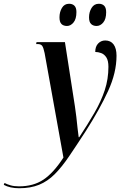

<svg xmlns="http://www.w3.org/2000/svg" viewBox="-160 -760 652 1020"><path d="M-58 240Q-107 240 -140 222L-136 212Q-123 219 -104 224.5Q-85 230 -59 230Q17 230 70.5 194.5Q124 159 177 77L77 -478Q71 -507 64 -516.5Q57 -526 40 -526H32L34 -536H185L238 -195Q242 -171 245.5 -139.5Q249 -108 252 -79Q255 -50 258 -31H261Q307 -101 342 -161.5Q377 -222 396.5 -281Q416 -340 416 -405Q416 -438 405 -455Q394 -472 377.5 -478Q361 -484 346 -484Q346 -513 361.5 -529Q377 -545 399 -545Q428 -545 443.5 -524Q459 -503 459 -464Q459 -374 414.5 -277Q370 -180 296 -64Q246 13 207 70.5Q168 128 130.5 165.5Q93 203 48 221.5Q3 240 -58 240ZM353 -622Q335 -622 324 -632.5Q313 -643 313 -668Q313 -696 326.5 -718Q340 -740 365 -740Q383 -740 393.5 -729.5Q404 -719 404 -695Q404 -659 388.5 -640.5Q373 -622 353 -622ZM196 -622Q177 -622 166.5 -632.5Q156 -643 156 -668Q156 -696 169 -718Q182 -740 207 -740Q225 -740 235.5 -729.5Q246 -719 246 -696Q246 -659 230.5 -640.5Q215 -622 196 -622Z"/></svg>

Font: Noto Serif Display ExtraCondensed SemiBold
Style: Italic
Weight: 600
Width: 2
Italic angle: -12°
Designer: Monotype Design Team
Foundry: Monotype Imaging Inc.
Version: Version 2.009